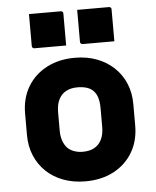

<svg xmlns="http://www.w3.org/2000/svg" viewBox="-55 -814 709 873"><g transform="rotate(-5 300.0 -378.0)"><path d="M300 -552Q355 -552 400 -535Q445 -518 478 -487Q511 -456 529 -413.5Q547 -371 547 -319V-221Q547 -152 516 -99.5Q485 -47 429.5 -17.5Q374 12 300 12Q245 12 199.5 -5Q154 -22 121.5 -53Q89 -84 71 -126.5Q53 -169 53 -221V-319Q53 -388 84 -440.5Q115 -493 171 -522.5Q227 -552 300 -552ZM300 -417Q269 -417 247.5 -405Q226 -393 214.5 -369.5Q203 -346 203 -312V-228Q203 -202 210 -182Q217 -162 230 -148Q242 -136 260 -129.5Q278 -123 300 -123Q331 -123 352.5 -135Q374 -147 385.5 -170.5Q397 -194 397 -228V-312Q397 -341 391 -361Q385 -381 372 -394Q360 -406 342 -411.5Q324 -417 300 -417ZM110 -768Q146 -768 182.5 -768Q219 -768 255 -768Q259 -768 261 -766.5Q263 -765 264.5 -763Q266 -761 266 -757V-611Q230 -611 193.5 -611Q157 -611 121 -611Q118 -611 115.5 -612.5Q113 -614 111.5 -616.5Q110 -619 110 -622ZM330 -768Q366 -768 402.5 -768Q439 -768 475 -768Q479 -768 481 -766.5Q483 -765 484.5 -763Q486 -761 486 -757V-611Q450 -611 413.5 -611Q377 -611 341 -611Q338 -611 335.5 -612.5Q333 -614 331.5 -616.5Q330 -619 330 -622Z"/></g></svg>

Font: Recursive ExtraBold
Style: Regular
Weight: 800
Version: Version 1.085